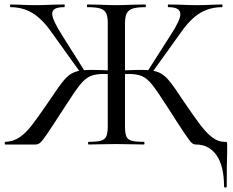

<svg xmlns="http://www.w3.org/2000/svg" viewBox="-20 -645 1038 857"><path d="M854 0Q844 0 835.5 -7.5Q827 -15 799.5 -56Q772 -97 727 -168Q682 -238 660 -266Q638 -294 615 -304.5Q592 -315 553 -315Q542 -315 532 -314Q522 -313 513 -312L512 -330Q575 -333 610 -333Q659 -333 684.5 -323.5Q710 -314 733 -287Q756 -260 803 -188Q850 -119 876.5 -84.5Q903 -50 928.5 -31Q954 -12 982 -12Q991 -12 992.5 -10.5Q994 -9 994 0V32Q992 84 992 187Q992 192 986 192Q980 192 980 187Q980 96 946.5 48Q913 0 854 0ZM4 -12Q39 -13 67 -32Q95 -51 121 -84.5Q147 -118 195 -188Q242 -259 265 -286.5Q288 -314 313.5 -323.5Q339 -333 387 -333Q423 -333 487 -330L486 -312Q476 -313 465.5 -314Q455 -315 444 -315Q405 -315 382 -304.5Q359 -294 337 -266.5Q315 -239 270 -169Q212 -79 190.5 -47.5Q169 -16 159.5 -8Q150 0 138 0H4Q1 0 1 -6Q1 -12 4 -12ZM27 -613Q25 -613 25 -619Q25 -625 27 -625L66 -624Q104 -622 139 -622Q171 -622 215 -624L267 -625Q269 -625 269 -619Q269 -613 267 -613Q239 -613 226 -606Q213 -599 213 -583Q213 -557 257 -488L359 -326L342 -317L210 -501Q168 -561 124.5 -587Q81 -613 27 -613ZM376 -12Q413 -12 430.5 -17Q448 -22 454.5 -36.5Q461 -51 461 -81V-544Q461 -573 453 -587.5Q445 -602 426 -607.5Q407 -613 370 -613Q368 -613 368 -619Q368 -625 370 -625L424 -624Q470 -622 496 -622Q526 -622 574 -624L629 -625Q631 -625 631 -619Q631 -613 629 -613Q592 -613 573 -607Q554 -601 546 -586Q538 -571 538 -542V-81Q538 -50 544 -36Q550 -22 567 -17Q584 -12 622 -12Q625 -12 625 -6Q625 0 622 0Q589 0 570 -1L496 -2L426 -1Q408 0 376 0Q373 0 373 -6Q373 -12 376 -12ZM638 -326 740 -486Q785 -554 785 -582Q785 -613 732 -613Q729 -613 729 -619Q729 -625 732 -625L783 -624Q827 -622 859 -622Q894 -622 932 -624L971 -625Q973 -625 973 -619Q973 -613 971 -613Q917 -613 873.5 -587Q830 -561 788 -501L656 -317Z"/></svg>

Font: Cormorant Infant Medium
Style: Regular
Weight: 500
Designer: Christian Thalmann (Catharsis Fonts)
Foundry: Catharsis Fonts
Version: Version 4.000